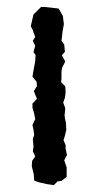

<svg xmlns="http://www.w3.org/2000/svg" viewBox="-20 -526 283 556"><path d="M73 -60 82 -73 75 -88 77 -102 75 -124 79 -135 77 -150 74 -164 82 -181 79 -197 74 -214V-226L87 -240L78 -262L87 -277L86 -289L74 -304L76 -316L79 -333L82 -349L83 -367L77 -375L82 -394L75 -408L82 -419L74 -441L69 -450L77 -484L99 -506H107L144 -502L150 -501L162 -480L165 -456L161 -434L160 -424L158 -408L166 -397L168 -376L159 -366L169 -348L160 -330L158 -318V-297L157 -288L169 -276L170 -258L168 -243L163 -229L169 -213L167 -192L168 -184L171 -170L172 -150L168 -133L164 -120L170 -106V-95L174 -77L166 -62L173 -41V-14L158 -2L147 -1L136 10L115 7L93 2L79 -3L78 -20L72 -45Z"/></svg>

Font: Winky Rough Light
Style: Regular
Weight: 300
Designer: Simon Atzbach
Foundry: typofactur
Version: Version 1.206; ttfautohint (v1.8.4.7-5d5b)